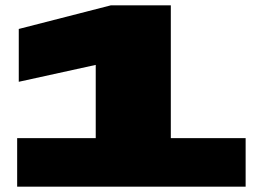

<svg xmlns="http://www.w3.org/2000/svg" viewBox="-20 -696 981 716"><path d="M44 0H896V-181H617V-676H393L50 -588V-391L337 -454V-181H44Z"/></svg>

Font: Anybody ExtraExpanded Black
Style: Regular
Weight: 900
Width: 8
Version: Version 1.113;gftools[0.9.25]